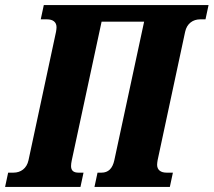

<svg xmlns="http://www.w3.org/2000/svg" viewBox="-60 -734 839 754"><path d="M-40 0H256L268 -56H248C228 -56 219 -65 219 -82C219 -88 220 -96 222 -105L339 -649H506L389 -105C382 -72 365 -56 339 -56H323L311 0H607L619 -56H594C572 -56 557 -66 557 -87C557 -92 558 -99 559 -105L667 -609C674 -642 698 -658 726 -658H747L759 -714H112L100 -658H125C147 -658 162 -648 162 -627C162 -622 161 -615 160 -609L52 -105C45 -72 21 -56 -7 -56H-28Z"/></svg>

Font: Noto Serif ExtraCondensed Black
Style: Italic
Weight: 900
Width: 2
Italic angle: -12°
Designer: Monotype Design Team
Foundry: Monotype Imaging Inc.
Version: Version 2.014